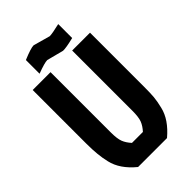

<svg xmlns="http://www.w3.org/2000/svg" viewBox="-258 -955 1042 1042"><g transform="rotate(-45 263.0 -434.0)"><path d="M221 -116H305Q327 -140 336.5 -164.5Q346 -189 346 -237V-700H483V-287Q483 -236 480.5 -207.5Q478 -179 468 -138Q451 -65 374 0H152Q75 -63 58 -138Q43 -199 43 -287V-700H180V-237Q180 -189 189.5 -164.5Q199 -140 221 -116ZM310 -734 214 -759Q193 -759 132 -736V-841Q196 -868 218 -868L315 -841Q335 -841 394 -855V-748Q333 -733 310 -734Z"/></g></svg>

Font: Jockey One
Style: Regular
Weight: 400
Designer: TypeTogether
Foundry: TypeTogether
Version: Version 1.002